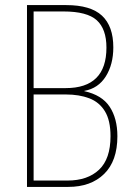

<svg xmlns="http://www.w3.org/2000/svg" viewBox="-20 -734 525 754"><path d="M240 -714Q336 -714 380.5 -672.5Q425 -631 425 -548Q425 -481 395.5 -434Q366 -387 311 -377V-376Q380 -361 410.5 -315Q441 -269 441 -199Q441 -102 389 -51Q337 0 248 0H86V-714ZM238 -388Q398 -388 398 -547Q398 -620 360 -654.5Q322 -689 229 -689H112V-388ZM112 -363V-25H245Q324 -25 369 -67.5Q414 -110 414 -199Q414 -261 392 -297Q370 -333 330.5 -348Q291 -363 239 -363Z"/></svg>

Font: Noto Sans Georgian Condensed Thin
Style: Regular
Weight: 100
Width: 3
Designer: Monotype Design Team, Akaki Razmadze
Foundry: Google LLC
Version: Version 2.005; ttfautohint (v1.8.4.7-5d5b)